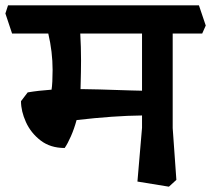

<svg xmlns="http://www.w3.org/2000/svg" viewBox="-45 -661 786 715"><path d="M598.1 -184.1 611.8 8.8 584 34.2 466.8 15.1 483.9 -185.1V-231Q379.9 -230 240.2 -213.9Q231.4 -181.6 219.2 -153.8Q207 -126 195.8 -109.9Q142.6 -109.9 106.2 -137.9Q69.8 -166 51.5 -206.5Q33.2 -247.1 33.2 -284.2L58.1 -316.9Q98.1 -323.7 147 -327.1Q148.9 -338.4 149.9 -358.2Q150.9 -377.9 150.9 -400.9Q150.9 -467.8 134.8 -536.1H0L-24.9 -610.8L-15.1 -641.1H695.8L721.2 -565.9L708 -536.1H598.1ZM253.9 -536.1Q256.8 -486.3 256.8 -435.1Q256.8 -398.9 254.9 -329.1H263.2Q298.3 -329.1 442.9 -324.2L483.9 -323.2V-536.1Z"/></svg>

Font: Sura
Style: Bold
Weight: 700
Designer: Carolina Giovagnoli
Foundry: Huerta Tipografica
Version: Version 1.002;PS 001.002;hotconv 1.0.70;makeotf.lib2.5.58329